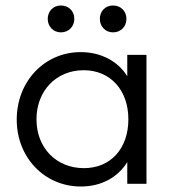

<svg xmlns="http://www.w3.org/2000/svg" viewBox="-20 -670 625 700"><path d="M275 10C350 10 410 -24 444 -79V0H514V-470H444V-392C410 -447 348 -480 274 -480C142 -480 41 -373 41 -234C41 -96 142 10 275 10ZM113 -235C113 -339 185 -414 285 -414C382 -414 448 -342 448 -235C448 -128 383 -57 286 -57C185 -57 113 -131 113 -235ZM154 -601C154 -574 174 -552 202 -552C231 -552 251 -574 251 -601C251 -629 231 -650 202 -650C174 -650 154 -629 154 -601ZM344 -601C344 -574 364 -552 392 -552C421 -552 441 -574 441 -601C441 -629 421 -650 392 -650C364 -650 344 -629 344 -601Z"/></svg>

Font: MV Cash Light
Style: Regular
Weight: 300
Designer: Rodrigo Fuenzalida
Foundry: fragTYPE
Version: Version 1.100;Glyphs 3.1.2 (3151)